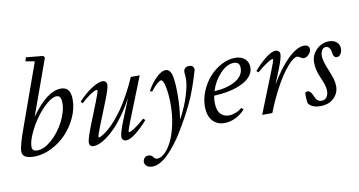

<svg xmlns="http://www.w3.org/2000/svg" viewBox="-88 -957 2663 1425"><g transform="rotate(-10 1244.0 -244.5)"><path d="M105 11.2Q16.1 11.2 16.1 -41.5Q16.1 -85.9 63.5 -215.3L231.4 -684.1L162.6 -696.3L171.4 -725.1L300.3 -712.9L310.1 -698.7L158.7 -278.8Q281.2 -451.7 386.2 -451.7Q423.3 -451.7 441.2 -428.2Q459 -404.8 459 -356.4Q459 -289.1 428 -221.7Q397 -154.3 347.9 -103.3Q298.8 -52.2 234.1 -20.5Q169.4 11.2 105 11.2ZM135.7 -29.8Q186 -29.8 243.9 -80.1Q301.8 -130.4 340.6 -205.1Q379.4 -279.8 379.4 -345.2Q379.4 -374 371.1 -387.5Q362.8 -400.9 344.7 -400.9Q313 -400.9 269 -363Q225.1 -325.2 187.5 -272.7Q149.9 -220.2 123.3 -161.4Q96.7 -102.5 96.7 -63.5Q96.7 -29.8 135.7 -29.8Z M553.2 11.2Q538.1 11.2 529.5 2.7Q521 -5.9 521 -21Q521 -46.9 560.1 -146.5L624.5 -308.6Q651.9 -376 651.9 -391.1Q651.9 -396 647.9 -396Q641.1 -396 627.4 -390.1Q613.8 -384.3 586.4 -365Q559.1 -345.7 527.8 -316.4L514.2 -329.6Q562.5 -383.3 615.2 -417.5Q668 -451.7 699.2 -451.7Q714.4 -451.7 722.9 -443.1Q731.4 -434.6 731.4 -419.4Q731.4 -393.6 696.3 -305.2L629.9 -139.2Q599.1 -62.5 599.1 -48.8Q599.1 -44.9 603 -44.9Q606.4 -44.9 616.2 -49.3Q626 -53.7 644 -65.9Q662.1 -78.1 683.6 -96.7Q705.1 -115.2 732.9 -147.2Q760.7 -179.2 789.1 -219.2Q817.4 -259.3 850.1 -318.6Q882.8 -377.9 913.1 -446.8H980L854.5 -131.3Q826.7 -62 826.7 -49.3Q826.7 -44.9 830.6 -44.9Q840.8 -44.9 872.6 -65.4Q904.3 -85.9 949.7 -126L963.4 -112.8Q918.9 -60.5 872.8 -24.7Q826.7 11.2 798.8 11.2Q783.7 11.2 775.1 2.7Q766.6 -5.9 766.6 -21Q766.6 -50.8 799.8 -133.8L865.2 -296.9Q829.6 -230.5 791 -176.5Q752.4 -122.6 719 -88.4Q685.5 -54.2 653.1 -31Q620.6 -7.8 596.2 1.7Q571.8 11.2 553.2 11.2Z M958.5 236.3Q925.8 236.3 912.1 221.7Q898.4 207 898.4 192.4Q898.4 178.2 908.7 164.3Q918.9 150.4 939 150.4Q961.4 150.4 974.1 168.5Q985.4 184.6 1001 184.6Q1031.2 184.6 1061.5 154.5Q1091.8 124.5 1115.5 74.2Q1139.2 23.9 1154.1 -47.4Q1168.9 -118.7 1168.9 -195.3Q1168.9 -267.6 1157.5 -325.2Q1146 -382.8 1128.9 -382.8Q1118.7 -382.8 1096.4 -363.3Q1074.2 -343.8 1049.3 -311.5L1034.2 -318.8Q1065.4 -376 1105.2 -413.8Q1145 -451.7 1174.3 -451.7Q1192.9 -451.7 1204.8 -438Q1216.8 -424.3 1222.7 -395.3Q1228.5 -366.2 1230.5 -334Q1232.4 -301.8 1232.4 -252.9Q1232.4 -161.6 1217.8 -70.8Q1263.2 -152.3 1288.3 -233.4Q1313.5 -314.5 1313.5 -359.4Q1313.5 -388.7 1310.1 -413.1Q1313.5 -451.7 1351.6 -451.7Q1388.7 -451.7 1388.7 -416.5Q1347.7 -274.9 1304.4 -182.1Q1261.2 -89.4 1193.4 21.5Q1168 63.5 1140.1 100.1Q1112.3 136.7 1081.5 168.2Q1050.8 199.7 1018.8 218Q986.8 236.3 958.5 236.3Z M1540 11.2Q1482.4 11.2 1449.2 -27.3Q1416 -65.9 1416 -134.3Q1416 -192.4 1440.4 -250.7Q1464.8 -309.1 1504.2 -353Q1543.5 -397 1595.2 -424.3Q1647 -451.7 1698.2 -451.7Q1746.1 -451.7 1772.7 -426.8Q1799.3 -401.9 1799.3 -363.8Q1799.3 -295.4 1716.3 -251.7Q1633.3 -208 1498 -202.1Q1493.2 -177.7 1493.2 -150.4Q1493.2 -93.8 1517.3 -66.2Q1541.5 -38.6 1581.1 -38.6Q1605 -38.6 1632.1 -48.8Q1659.2 -59.1 1681.2 -78.6L1694.3 -63Q1663.6 -28.3 1622.3 -8.5Q1581.1 11.2 1540 11.2ZM1683.6 -416.5Q1630.9 -416.5 1580.1 -362.8Q1529.3 -309.1 1506.3 -234.4Q1608.4 -240.7 1668 -276.9Q1727.5 -313 1727.5 -370.6Q1727.5 -416.5 1683.6 -416.5Z M1824.2 0 1947.3 -309.1Q1975.6 -379.4 1975.6 -391.6Q1975.6 -395 1971.2 -395Q1965.8 -395 1951.4 -387.7Q1937 -380.4 1909.9 -361.3Q1882.8 -342.3 1852.1 -315.4L1838.4 -327.6Q1883.3 -380.4 1929.2 -416Q1975.1 -451.7 2002.9 -451.7Q2018.6 -451.7 2027.3 -443.1Q2036.1 -434.6 2036.1 -419.4Q2036.1 -392.6 2002 -306.2L1960.4 -203.6Q2025.9 -316.4 2095.2 -384Q2164.6 -451.7 2218.3 -451.7Q2258.3 -451.7 2258.3 -417.5Q2258.3 -399.4 2240.5 -380.1Q2222.7 -360.8 2202.6 -360.8Q2190.4 -360.8 2173.8 -372.6Q2163.1 -380.4 2153.8 -380.4Q2142.1 -380.4 2124.3 -368.2Q2106.4 -356 2080.8 -326.9Q2055.2 -297.9 2027.3 -255.6Q1999.5 -213.4 1965.8 -147Q1932.1 -80.6 1900.4 0Z M2259.8 11.2Q2201.2 11.2 2172.9 -23.9Q2166.5 -44.9 2166.5 -91.3Q2166.5 -103.5 2170.7 -108.4Q2174.8 -113.3 2184.6 -113.3Q2209.5 -113.3 2224.1 -74.2Q2242.2 -26.4 2274.9 -26.4Q2303.7 -26.4 2316.7 -46.1Q2329.6 -65.9 2329.6 -93.3Q2329.6 -129.9 2299.3 -196.3Q2271 -257.8 2271 -314.9Q2271 -371.1 2311.5 -411.4Q2352.1 -451.7 2407.2 -451.7Q2442.9 -451.7 2464.1 -432.6Q2485.4 -413.6 2485.4 -382.3Q2485.4 -362.3 2474.6 -344Q2463.9 -325.7 2445.8 -325.7Q2419.4 -325.7 2415.5 -363.8Q2413.1 -387.2 2402.8 -400.6Q2392.6 -414.1 2378.4 -414.1Q2356.9 -414.1 2346.4 -396Q2335.9 -377.9 2335.9 -352.1Q2335.9 -316.4 2368.7 -238.3Q2385.7 -197.3 2393.8 -169.9Q2401.9 -142.6 2401.9 -114.7Q2401.9 -62.5 2364 -25.6Q2326.2 11.2 2259.8 11.2Z"/></g></svg>

Font: Elstob 10pt
Style: Italic
Weight: 400
Italic angle: -20°
Designer: Peter S. Baker
Version: Version 1.015